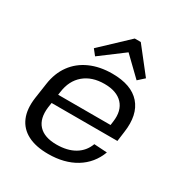

<svg xmlns="http://www.w3.org/2000/svg" viewBox="-181 -908 993 1049"><g transform="rotate(30 316.0 -383.5)"><path d="M270.8 7.9Q192.7 7.9 141.6 -18.7Q90.5 -45.2 68.8 -96.4Q47.1 -147.6 57.4 -221.4L71.6 -318.6Q81.9 -390.7 119.3 -441.9Q156.6 -493.1 217.4 -520.5Q278.2 -547.9 357.1 -547.9Q477.4 -547.9 533.2 -484.4Q588.9 -420.8 572.1 -304.5L563.9 -243H132.1L140.3 -299.8H501.3L485 -277.6L491.1 -323.5Q501.3 -396.4 463.2 -437.1Q425 -477.9 348 -477.9Q269.1 -477.9 219.7 -436.2Q170.3 -394.5 160.2 -319.3L144.3 -212.7Q135.1 -138.5 171.4 -98.9Q207.7 -59.4 284.9 -59.4Q353.1 -59.4 399 -86.6Q444.8 -113.8 463.5 -164.8L545.5 -159.7Q515.4 -79.3 444 -35.7Q372.6 7.9 270.8 7.9ZM199.2 -617.5 366.2 -775.1H404.2L527.9 -617.5L489 -582.3L356.2 -710.7H398.3L227.1 -582.3Z"/></g></svg>

Font: Pathway Extreme 8pt Thin 12pt
Style: Italic
Weight: 100
Italic angle: -8°
Version: Version 1.001;gftools[0.9.26]